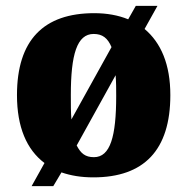

<svg xmlns="http://www.w3.org/2000/svg" viewBox="-20 -596 641 656"><path d="M132 -39 88 40H162L190 -7C222 4 257 10 299 10C472 10 562 -83 562 -271C562 -376 530 -450 474 -497L518 -576H444L418 -530C384 -544 345 -551 302 -551C129 -551 38 -459 38 -271C38 -162 71 -85 132 -39ZM361 -435 224 -188C222 -212 222 -240 222 -271C222 -410 243 -480 300 -480C330 -480 348 -466 361 -435ZM301 -59C271 -59 256 -72 242 -99L375 -339C377 -315 377 -292 377 -268C377 -130 357 -59 301 -59Z"/></svg>

Font: Noto Serif Georgian SemiCondensed Black
Style: Regular
Weight: 900
Width: 4
Designer: Monotype Design Team, Akaki Razmadze
Foundry: Google LLC
Version: Version 2.003